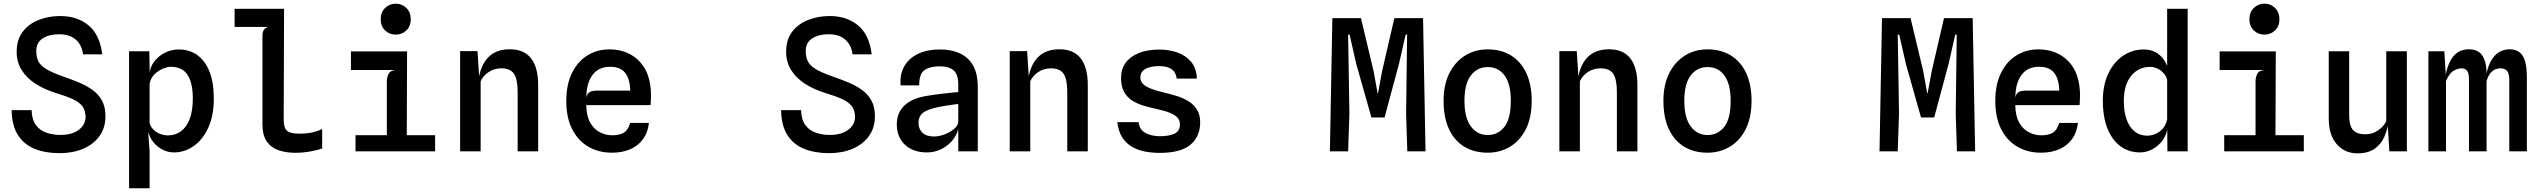

<svg xmlns="http://www.w3.org/2000/svg" viewBox="-20 -826 13840 1048"><path d="M305 10Q228.5 10 170 -13.2Q111.5 -36.5 78.2 -88.2Q45 -140 43.5 -225H152.5Q154 -172 176.5 -142.5Q199 -113 234.5 -101.2Q270 -89.5 310 -89.5Q354.5 -89.5 385 -103Q415.5 -116.5 431.2 -138.8Q447 -161 447 -186Q447 -223 430 -245.8Q413 -268.5 377 -285Q341 -301.5 284.5 -318.5Q224 -337 175.5 -367.8Q127 -398.5 99 -442.5Q71 -486.5 71 -543.5Q71 -609.5 104 -652.8Q137 -696 191.2 -717.2Q245.5 -738.5 308 -738.5Q402.5 -738.5 464 -687Q525.5 -635.5 538 -529.5H433.5Q429 -564 412.5 -588.5Q396 -613 368.8 -626Q341.5 -639 303 -639Q248 -639 213 -616.2Q178 -593.5 178 -548Q178 -516.5 188.5 -493.2Q199 -470 230.5 -450.2Q262 -430.5 324.5 -408.5Q369.5 -393 411 -375.8Q452.5 -358.5 485 -335Q517.5 -311.5 536.5 -277.2Q555.5 -243 555.5 -192.5Q556 -129.5 523.5 -84Q491 -38.5 434.2 -14.2Q377.5 10 305 10Z M684.5 201.5V-546H795L796.5 -472V-124L789.5 -97.5L796.5 0.5V201.5ZM956 -556Q1014 -556 1057 -525.2Q1100 -494.5 1123.5 -435Q1147 -375.5 1147 -288Q1147 -195 1117 -129.2Q1087 -63.5 1037.2 -28.8Q987.5 6 928.5 6Q898 6 869.2 -8.2Q840.5 -22.5 819.5 -47.2Q798.5 -72 790.5 -103.5L754.5 -119.5L793 -168Q798.5 -138 815.8 -120.2Q833 -102.5 855 -94.8Q877 -87 896.5 -87Q937 -87 967.8 -109.5Q998.5 -132 1015.5 -176.8Q1032.5 -221.5 1032.5 -288.5Q1032.5 -371.5 1004.2 -416.5Q976 -461.5 910.5 -461.5Q895.5 -461.5 871 -452Q846.5 -442.5 825 -422.2Q803.5 -402 796.5 -369L791.5 -412L796 -428Q800.5 -462.5 823 -491.5Q845.5 -520.5 880.2 -538.2Q915 -556 956 -556Z M1591 8Q1544 8 1503.2 -5Q1462.5 -18 1437.5 -52Q1412.5 -86 1412.5 -148.5V-632Q1412.5 -652.5 1421.5 -664.8Q1430.5 -677 1447.5 -679H1260.5V-778H1530.5L1528.5 -175.5Q1528.5 -125.5 1547.8 -111Q1567 -96.5 1612 -96.5Q1656 -96.5 1685.8 -103.5Q1715.5 -110.5 1738.5 -121.5V-16Q1710.5 -5.5 1670.8 1.2Q1631 8 1591 8Z M2091.5 -15V-382Q2091.5 -404 2101 -423Q2110.5 -442 2142.5 -444L2091.5 -466.5L2086 -510L2202 -545.5L2200 -15ZM1920.5 0V-88H2355V0ZM1895.5 -444V-545.5H2202L2164.5 -444ZM2140 -637Q2106 -637 2082 -660Q2058 -683 2058 -720.5Q2058 -759 2082 -782.5Q2106 -806 2140 -806Q2174 -806 2198 -782.5Q2222 -759 2222 -720.5Q2222 -683 2198 -660Q2174 -637 2140 -637Z M2491.5 0V-547H2586.5L2599.5 -341L2590.5 -382.5Q2602 -469 2644.8 -513Q2687.5 -557 2762.5 -557Q2840 -557 2878.8 -507.5Q2917.5 -458 2917.5 -361.5V0H2805.5V-323Q2805.5 -393.5 2785.5 -423.2Q2765.5 -453 2716.5 -453Q2678.5 -453 2648.2 -433.5Q2618 -414 2603.5 -382.5V0Z M3320 7.5Q3248.5 7.5 3192.2 -24.8Q3136 -57 3103.5 -120Q3071 -183 3071 -274.5Q3071 -364.5 3102 -427.5Q3133 -490.5 3186.2 -523.5Q3239.5 -556.5 3306 -556.5Q3407.5 -556.5 3470.5 -491Q3533.5 -425.5 3533.5 -303Q3533.5 -286 3532.5 -276.2Q3531.5 -266.5 3531 -252H3180Q3181 -192.5 3201.8 -156.2Q3222.5 -120 3254.8 -103.8Q3287 -87.5 3322 -87.5Q3360.5 -87.5 3384 -101Q3407.5 -114.5 3420 -155H3522Q3516.5 -103 3489.8 -66.5Q3463 -30 3419.5 -11.2Q3376 7.5 3320 7.5ZM3180.5 -293.5Q3184.5 -315.5 3199 -323.5Q3213.5 -331.5 3239 -331.5H3420Q3418.5 -395 3392.5 -428.2Q3366.5 -461.5 3310 -461.5Q3246.5 -461.5 3213.5 -416Q3180.5 -370.5 3180.5 -293.5Z M4505 10Q4428.5 10 4370 -13.2Q4311.5 -36.5 4278.2 -88.2Q4245 -140 4243.5 -225H4352.5Q4354 -172 4376.5 -142.5Q4399 -113 4434.5 -101.2Q4470 -89.5 4510 -89.5Q4554.5 -89.5 4585 -103Q4615.5 -116.5 4631.2 -138.8Q4647 -161 4647 -186Q4647 -223 4630 -245.8Q4613 -268.5 4577 -285Q4541 -301.5 4484.5 -318.5Q4424 -337 4375.5 -367.8Q4327 -398.5 4299 -442.5Q4271 -486.5 4271 -543.5Q4271 -609.5 4304 -652.8Q4337 -696 4391.2 -717.2Q4445.5 -738.5 4508 -738.5Q4602.5 -738.5 4664 -687Q4725.5 -635.5 4738 -529.5H4633.5Q4629 -564 4612.5 -588.5Q4596 -613 4568.8 -626Q4541.5 -639 4503 -639Q4448 -639 4413 -616.2Q4378 -593.5 4378 -548Q4378 -516.5 4388.5 -493.2Q4399 -470 4430.5 -450.2Q4462 -430.5 4524.5 -408.5Q4569.5 -393 4611 -375.8Q4652.5 -358.5 4685 -335Q4717.5 -311.5 4736.5 -277.2Q4755.5 -243 4755.5 -192.5Q4756 -129.5 4723.5 -84Q4691 -38.5 4634.2 -14.2Q4577.5 10 4505 10Z M5040 6Q4965 6 4920 -35.5Q4875 -77 4875 -148Q4875 -208.5 4914.5 -248Q4954 -287.5 5032 -301.5Q5069 -308 5105.2 -312.5Q5141.5 -317 5169.8 -319.8Q5198 -322.5 5210.5 -323.5V-365.5Q5210.5 -419.5 5185.2 -441.8Q5160 -464 5108 -464Q5056 -464 5026.2 -443.2Q4996.5 -422.5 4997.5 -360H4896Q4890.5 -420.5 4916 -464.5Q4941.5 -508.5 4991.2 -532.2Q5041 -556 5108.5 -556Q5209.5 -556 5263.2 -505.2Q5317 -454.5 5317 -353V0H5210.5V-121.5Q5201 -85 5175.8 -56.2Q5150.5 -27.5 5115.2 -10.8Q5080 6 5040 6ZM5078 -81Q5105 -81 5134 -91.8Q5163 -102.5 5184.8 -119.8Q5206.5 -137 5210.5 -156.5V-258.5Q5203.5 -258 5184.5 -255.2Q5165.5 -252.5 5144 -249.2Q5122.5 -246 5106 -242.5Q5043 -230 5018.2 -210.5Q4993.5 -191 4993.5 -156Q4993.5 -121.5 5015.2 -101.2Q5037 -81 5078 -81Z M5491.5 0V-547H5586.5L5599.5 -341L5590.5 -382.5Q5602 -469 5644.8 -513Q5687.5 -557 5762.5 -557Q5840 -557 5878.8 -507.5Q5917.5 -458 5917.5 -361.5V0H5805.5V-323Q5805.5 -393.5 5785.5 -423.2Q5765.5 -453 5716.5 -453Q5678.5 -453 5648.2 -433.5Q5618 -414 5603.5 -382.5V0Z M6309.5 8.5Q6268 8.5 6229.2 1Q6190.5 -6.5 6158.5 -25Q6126.5 -43.5 6105.5 -76.2Q6084.5 -109 6078.5 -159.5H6195Q6199.5 -117 6233.5 -99.8Q6267.5 -82.5 6310.5 -82.5Q6361.5 -82.5 6391 -96.5Q6420.5 -110.5 6420.5 -147Q6420.5 -168.5 6407 -183.8Q6393.5 -199 6365.5 -210.2Q6337.5 -221.5 6293.5 -231Q6257 -239 6222.2 -249.2Q6187.5 -259.5 6159.8 -277.2Q6132 -295 6115.5 -324.5Q6099 -354 6099 -401Q6099 -448.5 6124 -483Q6149 -517.5 6196 -536.5Q6243 -555.5 6308.5 -555.5Q6359.5 -555.5 6405 -540Q6450.5 -524.5 6480.5 -489.8Q6510.5 -455 6513 -397H6402.5Q6400 -421 6388 -436Q6376 -451 6355.8 -458Q6335.5 -465 6308 -465Q6274.5 -465 6251.5 -458Q6228.5 -451 6216.5 -437.2Q6204.5 -423.5 6204.5 -402.5Q6204.5 -382 6219.5 -367.2Q6234.5 -352.5 6264.5 -341.2Q6294.5 -330 6339 -319.5Q6366.5 -313 6399.5 -303.2Q6432.5 -293.5 6462.5 -276.2Q6492.5 -259 6511.8 -230.5Q6531 -202 6531 -158.5Q6531 -81.5 6478.5 -36.5Q6426 8.5 6309.5 8.5Z M7239 0 7252.5 -727H7408.5L7477.5 -438L7499.5 -316.5H7501.5L7524 -438L7591 -727H7747.5L7761 0H7661.5L7655 -206L7660.5 -637H7652.5L7616 -477L7537.5 -185H7465.5L7383 -477L7346.5 -637H7338.5L7345.5 -206L7338.5 0Z M8100 7.5Q8027.5 7.5 7973.5 -24.8Q7919.5 -57 7889.5 -120.2Q7859.5 -183.5 7859.5 -276Q7859.5 -363.5 7891 -426.2Q7922.5 -489 7977 -522.8Q8031.5 -556.5 8100 -556.5Q8174.5 -556.5 8228.5 -522.8Q8282.5 -489 8311.5 -426.2Q8340.5 -363.5 8340.5 -276Q8340.5 -183.5 8308.2 -120.2Q8276 -57 8221.5 -24.8Q8167 7.5 8100 7.5ZM8100 -89Q8156 -89 8191.2 -133.2Q8226.5 -177.5 8226.5 -276Q8226.5 -367 8192.8 -413.5Q8159 -460 8100 -460Q8043.5 -460 8008.5 -414.2Q7973.5 -368.5 7973.5 -276Q7973.5 -182.5 8008.8 -135.8Q8044 -89 8100 -89Z M8491.5 0V-547H8586.5L8599.5 -341L8590.5 -382.5Q8602 -469 8644.8 -513Q8687.5 -557 8762.5 -557Q8840 -557 8878.8 -507.5Q8917.5 -458 8917.5 -361.5V0H8805.5V-323Q8805.5 -393.5 8785.5 -423.2Q8765.5 -453 8716.5 -453Q8678.5 -453 8648.2 -433.5Q8618 -414 8603.5 -382.5V0Z M9300 7.5Q9227.5 7.5 9173.5 -24.8Q9119.5 -57 9089.5 -120.2Q9059.5 -183.5 9059.5 -276Q9059.5 -363.5 9091 -426.2Q9122.5 -489 9177 -522.8Q9231.5 -556.5 9300 -556.5Q9374.5 -556.5 9428.5 -522.8Q9482.5 -489 9511.5 -426.2Q9540.5 -363.5 9540.5 -276Q9540.5 -183.5 9508.2 -120.2Q9476 -57 9421.5 -24.8Q9367 7.5 9300 7.5ZM9300 -89Q9356 -89 9391.2 -133.2Q9426.5 -177.5 9426.5 -276Q9426.5 -367 9392.8 -413.5Q9359 -460 9300 -460Q9243.5 -460 9208.5 -414.2Q9173.5 -368.5 9173.5 -276Q9173.5 -182.5 9208.8 -135.8Q9244 -89 9300 -89Z M10239 0 10252.5 -727H10408.5L10477.5 -438L10499.5 -316.5H10501.5L10524 -438L10591 -727H10747.5L10761 0H10661.5L10655 -206L10660.5 -637H10652.5L10616 -477L10537.5 -185H10465.5L10383 -477L10346.5 -637H10338.5L10345.5 -206L10338.5 0Z M11120 7.5Q11048.5 7.5 10992.2 -24.8Q10936 -57 10903.5 -120Q10871 -183 10871 -274.5Q10871 -364.5 10902 -427.5Q10933 -490.5 10986.2 -523.5Q11039.5 -556.5 11106 -556.5Q11207.5 -556.5 11270.5 -491Q11333.5 -425.5 11333.5 -303Q11333.5 -286 11332.5 -276.2Q11331.5 -266.5 11331 -252H10980Q10981 -192.5 11001.8 -156.2Q11022.5 -120 11054.8 -103.8Q11087 -87.5 11122 -87.5Q11160.5 -87.5 11184 -101Q11207.5 -114.5 11220 -155H11322Q11316.5 -103 11289.8 -66.5Q11263 -30 11219.5 -11.2Q11176 7.5 11120 7.5ZM10980.5 -293.5Q10984.5 -315.5 10999 -323.5Q11013.5 -331.5 11039 -331.5H11220Q11218.5 -395 11192.5 -428.2Q11166.5 -461.5 11110 -461.5Q11046.5 -461.5 11013.5 -416Q10980.5 -370.5 10980.5 -293.5Z M11661 6Q11601 6 11555.2 -27Q11509.5 -60 11483.8 -123.2Q11458 -186.5 11458 -277Q11458 -362 11487.8 -424.5Q11517.5 -487 11568.2 -521.5Q11619 -556 11681.5 -556Q11717 -556 11744 -541.8Q11771 -527.5 11789 -503Q11807 -478.5 11815 -446.5L11851 -430.5L11812.5 -377Q11807 -407 11790.8 -425.5Q11774.5 -444 11754.2 -452.5Q11734 -461 11716.5 -461Q11652.5 -461 11612.5 -411.8Q11572.5 -362.5 11572.5 -275.5Q11572.5 -217 11587.5 -174.5Q11602.5 -132 11631 -108.8Q11659.5 -85.5 11700.5 -85.5Q11721 -85.5 11743.5 -94.2Q11766 -103 11784.2 -122.8Q11802.5 -142.5 11809 -175L11814 -138L11809.5 -122Q11805 -88 11783.2 -58.8Q11761.5 -29.5 11729.2 -11.8Q11697 6 11661 6ZM11810.5 0 11809 -175V-778H11921V0Z M12291.5 -15V-382Q12291.5 -404 12301 -423Q12310.5 -442 12342.5 -444L12291.5 -466.5L12286 -510L12402 -545.5L12400 -15ZM12120.5 0V-88H12555V0ZM12095.5 -444V-545.5H12402L12364.5 -444ZM12340 -637Q12306 -637 12282 -660Q12258 -683 12258 -720.5Q12258 -759 12282 -782.5Q12306 -806 12340 -806Q12374 -806 12398 -782.5Q12422 -759 12422 -720.5Q12422 -683 12398 -660Q12374 -637 12340 -637Z M12847 11Q12779 11 12735 -38.8Q12691 -88.5 12691 -179.5V-546H12802.5V-198Q12802.5 -140.5 12823.2 -116.8Q12844 -93 12891.5 -93Q12930 -93 12961.2 -115Q12992.5 -137 13005 -164.5V-546H13117.5V0H13022L13009 -206L13018 -164.5Q13012 -119.5 12994.5 -79.5Q12977 -39.5 12941.8 -14.2Q12906.5 11 12847 11Z M13235 0V-546H13322L13331.5 -392L13324.5 -376.5Q13331.5 -461 13364 -509Q13396.5 -557 13457 -557Q13489.5 -557 13511.5 -541.5Q13533.5 -526 13544.2 -490.2Q13555 -454.5 13552.5 -394V0H13456.5V-390.5Q13456.5 -427.5 13446 -440.2Q13435.5 -453 13415 -453Q13397 -453 13373.8 -440.5Q13350.5 -428 13331 -384V0ZM13676.5 0V-390.5Q13676.5 -423 13665 -438Q13653.5 -453 13628.5 -453Q13601 -453 13582 -435.8Q13563 -418.5 13552.5 -384.5L13536.5 -344L13547.5 -381.5Q13553 -463.5 13587.5 -510.2Q13622 -557 13679.5 -557Q13725 -557 13748.8 -523Q13772.5 -489 13772.5 -399.5V0Z"/></svg>

Font: Spline Sans Mono Medium
Style: Regular
Weight: 500
Monospace: yes
Version: Version 1.004